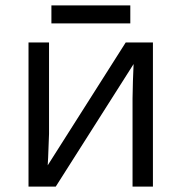

<svg xmlns="http://www.w3.org/2000/svg" viewBox="-20 -693 674 713"><path d="M463.9 -606H170.9V-672.9H463.9ZM85.9 0V-535.2H162.1V-195.8L158.7 -106.9L157.2 -79.1L446.8 -535.2H547.9V0H472.2V-327.1L473.6 -391.6L476.1 -455.1L187 0Z"/></svg>

Font: OpenSansEmoji
Style: Regular
Weight: 400
Foundry: MorbZ
Version: Version 1.000;PS 001.000;hotconv 1.0.70;makeotf.lib2.5.58329